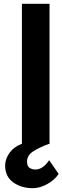

<svg xmlns="http://www.w3.org/2000/svg" viewBox="-20 -756 328 1008"><path d="M153 232Q92 232 49.5 201.5Q7 171 7 113Q7 80 29 48Q51 16 92 0H95V-736H240V0H235Q184 19 153 39.5Q122 60 122 92Q122 117 135.5 125.5Q149 134 166 134Q205 134 238 85L288 157Q266 190 227 211Q188 232 153 232Z"/></svg>

Font: Reem Kufi
Style: Bold
Weight: 700
Designer: Khaled Hosny
Version: Version 1.001